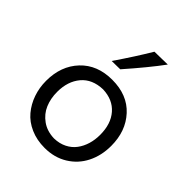

<svg xmlns="http://www.w3.org/2000/svg" viewBox="-220 -902 1037 1037"><g transform="rotate(45 298.5 -383.5)"><path d="M289.1 -578.1 224.6 -577.1Q298.8 -685.5 352.5 -775.9L452.6 -777.8Q390.6 -693.4 289.1 -578.1ZM300.3 11.2Q240.7 11.2 192.4 -10Q144 -31.2 113.3 -67.9Q82.5 -104.5 66.2 -151.4Q49.8 -198.2 49.8 -251Q49.8 -364.3 117.4 -436Q185.1 -507.8 298.8 -507.8Q414.6 -507.8 481 -435.5Q547.4 -363.3 547.4 -251Q547.4 -177.2 517.6 -117.9Q487.8 -58.6 431.2 -23.7Q374.5 11.2 300.3 11.2ZM300.3 -61Q340.8 -62 372.3 -77.9Q403.8 -93.8 423.3 -120.1Q442.9 -146.5 452.9 -179.7Q462.9 -212.9 462.9 -251Q462.9 -334 419.9 -383.5Q377 -433.1 300.3 -436Q220.2 -433.6 177.2 -382.6Q134.3 -331.5 134.3 -251Q134.3 -200.2 151.9 -158.7Q169.4 -117.2 207.8 -89.8Q246.1 -62.5 300.3 -61Z"/></g></svg>

Font: Commissioner Flair
Style: Regular
Weight: 400
Designer: Kostas Bartsokas
Foundry: Kostas Bartsokas
Version: Version 1.000